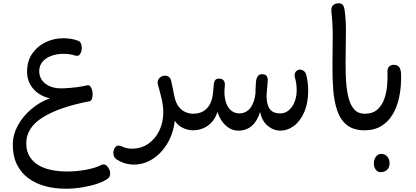

<svg xmlns="http://www.w3.org/2000/svg" viewBox="-20 -794 2534 1170"><path d="M58 88Q58 28 88 -28Q118 -84 169.5 -128Q221 -172 284 -195Q245 -203 213.5 -225Q182 -247 163.5 -280.5Q145 -314 145 -356Q145 -422 176.5 -467.5Q208 -513 258.5 -537Q309 -561 366 -561Q389 -561 411.5 -557.5Q434 -554 455 -546Q466 -543 471.5 -532.5Q477 -522 478 -509Q479 -496 476 -483.5Q473 -471 466.5 -462.5Q460 -454 450 -454Q448 -454 445 -454.5Q442 -455 439 -455Q422 -461 403.5 -463.5Q385 -466 369 -466Q325 -466 291 -453Q257 -440 238 -416.5Q219 -393 219 -360Q219 -329 236.5 -304.5Q254 -280 288 -266.5Q322 -253 371 -256Q412 -258 446.5 -262.5Q481 -267 511 -274Q522 -277 529.5 -268.5Q537 -260 541 -246Q545 -232 544.5 -216.5Q544 -201 539.5 -190Q535 -179 526 -177Q342 -142 241 -79Q140 -16 140 79Q140 126 160 159Q180 192 214.5 212.5Q249 233 294 242Q339 251 388 251Q449 251 506.5 240Q564 229 598 211Q604 208 611 208Q623 208 632.5 218Q642 228 647.5 242.5Q653 257 650.5 271.5Q648 286 636 295Q611 313 570 326.5Q529 340 480 348Q431 356 380 356Q314 356 256 340.5Q198 325 153.5 292.5Q109 260 83.5 209Q58 158 58 88Z M793 209Q771 209 746.5 202.5Q722 196 695 180Q680 172 674.5 157.5Q669 143 671.5 128Q674 113 682.5 103Q691 93 703 93Q710 93 720 97.5Q730 102 745.5 107Q761 112 784 112Q840 112 883 82.5Q926 53 950.5 2.5Q975 -48 975 -109Q975 -147 966 -187Q957 -227 943 -276Q938 -293 943.5 -306Q949 -319 960.5 -326Q972 -333 985 -333Q998 -333 1007.5 -326.5Q1017 -320 1022 -306Q1027 -285 1031.5 -262.5Q1036 -240 1043 -205Q1052 -164 1071 -141.5Q1090 -119 1112.5 -110Q1135 -101 1154 -101L1172 -87V-12L1154 0Q1125 0 1093.5 -15Q1062 -30 1045 -59Q1037 16 1002 76.5Q967 137 913 173Q859 209 793 209Z M1432 2Q1401 2 1375 -14.5Q1349 -31 1331.5 -57Q1314 -83 1305 -113Q1290 -61 1249.5 -30.5Q1209 0 1154 0L1136 -12V-85L1154 -101Q1194 -101 1218.5 -116Q1243 -131 1256.5 -154.5Q1270 -178 1275 -206.5Q1280 -235 1281 -262Q1282 -287 1288.5 -301Q1295 -315 1314 -315Q1334 -315 1343 -303.5Q1352 -292 1350 -272Q1345 -226 1351 -193.5Q1357 -161 1370.5 -141Q1384 -121 1401.5 -112Q1419 -103 1437 -103Q1481 -103 1506.5 -137.5Q1532 -172 1537 -228Q1537 -239 1537.5 -258Q1538 -277 1540 -297Q1542 -318 1551 -330Q1560 -342 1576 -342Q1599 -342 1606.5 -328Q1614 -314 1611 -295Q1607 -258 1605 -224Q1603 -190 1609.5 -162.5Q1616 -135 1634 -119Q1652 -103 1688 -103Q1716 -103 1738.5 -121Q1761 -139 1774.5 -171.5Q1788 -204 1788 -248Q1788 -264 1785.5 -282Q1783 -300 1778 -319Q1771 -342 1781.5 -356Q1792 -370 1807 -370Q1820 -370 1832 -361Q1844 -352 1848 -330Q1853 -308 1855.5 -285.5Q1858 -263 1858 -242Q1858 -166 1834 -111Q1810 -56 1771.5 -27Q1733 2 1689 2Q1646 2 1611 -27.5Q1576 -57 1565 -112Q1549 -58 1515.5 -28Q1482 2 1432 2Z M2203 0Q2134 0 2094 -32Q2054 -64 2035 -120Q2016 -176 2010.5 -248.5Q2005 -321 2006 -402.5Q2007 -484 2007.5 -567.5Q2008 -651 1999 -728Q1998 -752 2010.5 -763Q2023 -774 2043 -774Q2062 -774 2070 -762.5Q2078 -751 2080 -731Q2088 -678 2088 -611Q2088 -544 2086.5 -473Q2085 -402 2087 -336Q2089 -270 2099.5 -216.5Q2110 -163 2134.5 -132Q2159 -101 2203 -101ZM2203 0V-101L2221 -89V-11Z M2203 0V-101Q2250 -101 2278.5 -125.5Q2307 -150 2321 -189Q2335 -228 2339 -272Q2343 -316 2341 -356Q2340 -376 2350.5 -387.5Q2361 -399 2380 -399Q2402 -399 2412.5 -385Q2423 -371 2424 -343Q2426 -267 2413 -204Q2400 -141 2372 -95.5Q2344 -50 2302 -25Q2260 0 2203 0ZM2203 0 2185 -11V-89L2203 -101ZM2300 255Q2286 255 2276.5 247Q2267 239 2262.5 227Q2258 215 2258 202Q2258 177 2271 160.5Q2284 144 2302 144Q2320 144 2331.5 152.5Q2343 161 2348.5 173.5Q2354 186 2354 200Q2354 227 2338.5 241Q2323 255 2300 255Z"/></svg>

Font: Playpen Sans Arabic
Style: Regular
Weight: 400
Designer: Azza Alameddine, Laura Meseguer, Veronika Burian, José Scaglione
Foundry: TypeTogether
Version: Version 2.000